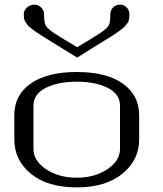

<svg xmlns="http://www.w3.org/2000/svg" viewBox="-20 -812 706 832"><path d="M314.5 -562.5Q286.1 -580.1 254.9 -599.1Q223.6 -618.2 205.6 -629.4Q187.5 -640.6 167.5 -653.3Q147.5 -666 137.2 -672.9Q127 -679.7 115.2 -689Q103.5 -698.2 99.1 -704.1Q94.7 -710 89.8 -717.8Q85 -725.6 84 -732.9Q83 -740.2 83 -750Q83 -767.6 97.2 -779.8Q111.3 -792 128.9 -792Q145.5 -792 158.2 -779.8Q170.9 -767.6 170.9 -750Q170.9 -713.9 177.7 -702.1Q181.6 -696.3 184.6 -692.9Q187.5 -689.5 193.8 -684.1Q200.2 -678.7 204.6 -675.3Q209 -671.9 221.2 -664.1Q233.4 -656.2 243.2 -650.4Q252.9 -644.5 274.4 -631.3Q295.9 -618.2 314.5 -607.4Q327.1 -615.2 343.8 -625Q360.4 -634.8 368.7 -640.1Q377 -645.5 387.7 -652.3Q398.4 -659.2 403.8 -662.1Q409.2 -665 416 -669.9Q422.9 -674.8 426.3 -677.2Q429.7 -679.7 434.1 -683.1Q438.5 -686.5 440.9 -689.5Q443.4 -692.4 445.8 -695.3Q448.2 -698.2 451.2 -702.1Q458 -713.9 458 -750Q458 -767.6 470.2 -779.8Q482.4 -792 500 -792Q516.6 -792 528.8 -779.8Q541 -767.6 541 -750Q541 -741.2 540 -734.4Q539.1 -727.5 537.1 -721.2Q535.2 -714.8 529.8 -708.5Q524.4 -702.1 519.5 -696.3Q514.6 -690.4 502.9 -682.1Q491.2 -673.8 481.4 -667Q471.7 -660.2 452.1 -647.9Q432.6 -635.7 415.5 -625.5Q398.4 -615.2 369.6 -597.2Q340.8 -579.1 314.5 -562.5ZM500 -167V-354.5Q500 -404.3 446.8 -431.2Q393.6 -458 312.5 -458Q231.4 -458 178.2 -431.2Q125 -404.3 125 -354.5V-167Q125 -115.2 179.7 -78.6Q234.4 -42 312.5 -42Q390.6 -42 445.3 -78.6Q500 -115.2 500 -167ZM583 -208Q583 -118.2 510.3 -59.1Q437.5 0 312.5 0Q185.5 0 113.8 -59.1Q42 -118.2 42 -208V-312.5Q42 -400.4 113.3 -450.2Q184.6 -500 312.5 -500Q441.4 -500 512.2 -449.7Q583 -399.4 583 -312.5Z"/></svg>

Font: okolaks
Style: Regular
Weight: 500
Version: Version 000.6.0